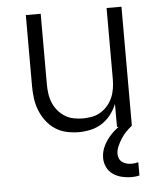

<svg xmlns="http://www.w3.org/2000/svg" viewBox="-53 -566 706 836"><g transform="rotate(-5 300.0 -148.5)"><path d="M277 8Q250 8 223 2Q196 -4 173.5 -19Q151 -34 134.5 -56Q118 -78 108 -103.5Q98 -129 94.5 -156Q91 -183 91 -210V-520H156V-210Q156 -190 159 -169.5Q162 -149 170 -130Q178 -111 191 -95.5Q204 -80 221.5 -69Q239 -58 259.5 -54Q280 -50 300 -50Q320 -50 340.5 -54Q361 -58 378.5 -69Q396 -80 409 -95.5Q422 -111 430 -130Q438 -149 441 -169.5Q444 -190 444 -210V-520H509V0H444V-101Q434 -76 417.5 -54.5Q401 -33 378.5 -18.5Q356 -4 329.5 2Q303 8 277 8ZM488 223Q467 223 446.5 218Q426 213 408.5 201.5Q391 190 381.5 170.5Q372 151 372 130Q372 102 384.5 76.5Q397 51 416.5 30.5Q436 10 459.5 -5.5Q483 -21 509 -33V0Q495 11 482.5 24Q470 37 460.5 52Q451 67 443.5 83.5Q436 100 436 118Q436 128 440.5 138Q445 148 454 154Q463 160 473 162.5Q483 165 494 165Q501 165 508.5 164Q516 163 523 161V219Q515 221 506 222Q497 223 488 223Z"/></g></svg>

Font: Iosevka SS04 Light Extended
Style: Regular
Weight: 300
Width: 7
Monospace: yes
Designer: Belleve Invis
Foundry: Belleve Invis
Version: Version 19.0.0; ttfautohint (v1.8.4)